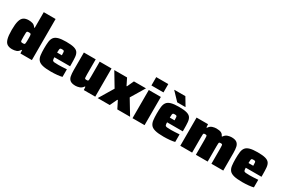

<svg xmlns="http://www.w3.org/2000/svg" viewBox="93 -1871 4416 3007"><g transform="rotate(30 2301.5 -367.5)"><path d="M184 8Q131 8 96.5 -13.5Q62 -35 46 -92Q30 -149 30 -253Q30 -357 46.5 -414.5Q63 -472 98 -494.5Q133 -517 187 -517Q224 -517 257.5 -507Q291 -497 316 -459H326V-743H540V0H333L329 -57H318Q296 -17 260 -4.5Q224 8 184 8ZM285 -157Q305 -157 313 -161Q321 -165 323 -182Q325 -197 325.5 -214Q326 -231 326 -255Q326 -278 326 -294.5Q326 -311 324 -323Q322 -344 313.5 -348.5Q305 -353 285 -353Q264 -353 255 -348.5Q246 -344 244.5 -323.5Q243 -303 243 -255Q243 -207 244.5 -186.5Q246 -166 255 -161.5Q264 -157 285 -157Z M887 8Q788 8 732.5 -6.5Q677 -21 652 -52.5Q627 -84 620.5 -134Q614 -184 614 -254Q614 -325 620 -375Q626 -425 649.5 -456.5Q673 -488 724 -503Q775 -518 865 -518Q956 -518 1005.5 -504.5Q1055 -491 1076.5 -461Q1098 -431 1102.5 -380Q1107 -329 1107 -254V-215H823Q823 -179 829.5 -163.5Q836 -148 860.5 -145Q885 -142 938 -142Q963 -142 1004.5 -144Q1046 -146 1087 -149V-12Q1057 -3 1000.5 2.5Q944 8 887 8ZM823 -300H909Q909 -341 906.5 -358Q904 -375 895 -379Q886 -383 865 -383Q847 -383 838 -379Q829 -375 826 -358Q823 -341 823 -300Z M1331 8Q1266 8 1235 -15.5Q1204 -39 1195 -83Q1186 -127 1186 -191V-510H1400V-241Q1400 -200 1402 -182.5Q1404 -165 1411.5 -161.5Q1419 -158 1435 -158Q1453 -158 1461 -161.5Q1469 -165 1470.5 -182.5Q1472 -200 1472 -241V-510H1686V0H1479L1475 -57H1465Q1439 -17 1400.5 -4.5Q1362 8 1331 8Z M1730 0 1886 -260 1736 -510H1967L2027 -389H2035L2091 -510H2309L2159 -260L2316 0H2085L2019 -131H2010L1948 0Z M2360 -592V-743H2578V-592ZM2360 0V-510H2578V0Z M2925 8Q2826 8 2770.5 -6.5Q2715 -21 2690 -52.5Q2665 -84 2658.5 -134Q2652 -184 2652 -254Q2652 -325 2658 -375Q2664 -425 2687.5 -456.5Q2711 -488 2762 -503Q2813 -518 2903 -518Q2994 -518 3043.5 -504.5Q3093 -491 3114.5 -461Q3136 -431 3140.5 -380Q3145 -329 3145 -254V-215H2861Q2861 -179 2867.5 -163.5Q2874 -148 2898.5 -145Q2923 -142 2976 -142Q3001 -142 3042.5 -144Q3084 -146 3125 -149V-12Q3095 -3 3038.5 2.5Q2982 8 2925 8ZM2861 -300H2947Q2947 -341 2944.5 -358Q2942 -375 2933 -379Q2924 -383 2903 -383Q2885 -383 2876 -379Q2867 -375 2864 -358Q2861 -341 2861 -300ZM2842 -565 2706 -708V-713H2904L2990 -570V-565Z M3224 0V-510H3431L3435 -453H3445Q3471 -494 3509.5 -506Q3548 -518 3579 -518Q3636 -518 3667 -503Q3698 -488 3711 -453H3721Q3748 -494 3786.5 -506Q3825 -518 3856 -518Q3919 -518 3950 -494.5Q3981 -471 3991 -427Q4001 -383 4001 -319V0H3787V-269Q3787 -310 3785 -327.5Q3783 -345 3776 -348.5Q3769 -352 3754 -352Q3737 -352 3729.5 -348.5Q3722 -345 3720.5 -327.5Q3719 -310 3719 -269V0H3506V-269Q3506 -310 3504 -327.5Q3502 -345 3495 -348.5Q3488 -352 3473 -352Q3456 -352 3448.5 -348.5Q3441 -345 3439.5 -327.5Q3438 -310 3438 -269V0Z M4348 8Q4249 8 4193.5 -6.5Q4138 -21 4113 -52.5Q4088 -84 4081.5 -134Q4075 -184 4075 -254Q4075 -325 4081 -375Q4087 -425 4110.5 -456.5Q4134 -488 4185 -503Q4236 -518 4326 -518Q4417 -518 4466.5 -504.5Q4516 -491 4537.5 -461Q4559 -431 4563.5 -380Q4568 -329 4568 -254V-215H4284Q4284 -179 4290.5 -163.5Q4297 -148 4321.5 -145Q4346 -142 4399 -142Q4424 -142 4465.5 -144Q4507 -146 4548 -149V-12Q4518 -3 4461.5 2.5Q4405 8 4348 8ZM4284 -300H4370Q4370 -341 4367.5 -358Q4365 -375 4356 -379Q4347 -383 4326 -383Q4308 -383 4299 -379Q4290 -375 4287 -358Q4284 -341 4284 -300Z"/></g></svg>

Font: Saira Black
Style: Regular
Weight: 900
Designer: Hector Gatti with collaboration of the Omnibus-Type team
Foundry: Omnibus-Type
Version: Version 1.100; ttfautohint (v1.8.3)